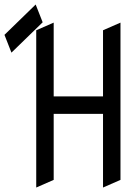

<svg xmlns="http://www.w3.org/2000/svg" viewBox="-20 -839 602 859"><path d="M0 -683.1 139.6 -818.8 170.9 -739.3 31.2 -603.5ZM142.1 -703.6 220.2 -737.8V-407.7H440.9V-703.6L519 -737.8V-34.2L440.9 0V-329.6H220.2V-34.2L142.1 0Z"/></svg>

Font: NovaMono
Style: Regular
Weight: 400
Monospace: yes
Version: Version 1.2